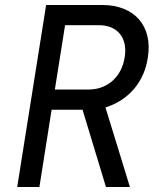

<svg xmlns="http://www.w3.org/2000/svg" viewBox="-20 -750 640 770"><path d="M49 0H138L187 -310H311L405 0H501L403 -319C497 -349 559 -422 573 -520C593 -645 520 -730 390 -730H165ZM200 -391 241 -649H377C451 -649 493 -598 480 -520C468 -442 411 -391 336 -391Z"/></svg>

Font: JetBrains Mono
Style: Italic
Weight: 400
Italic angle: -9°
Monospace: yes
Designer: Philipp Nurullin, Konstantin Bulenkov
Foundry: JetBrains
Version: Version 2.305